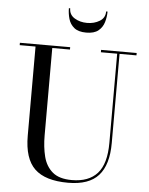

<svg xmlns="http://www.w3.org/2000/svg" viewBox="-63 -1020 842 1086"><g transform="rotate(5 358.0 -477.0)"><path d="M291 -969Q291 -932.5 321.8 -913.8Q352.5 -895 393 -895Q433.5 -895 464.2 -913.8Q495 -932.5 495 -969H503Q503 -938.5 494.2 -908.8Q485.5 -879 461.8 -859.5Q438 -840 393 -840Q348 -840 324.2 -859.5Q300.5 -879 292 -908.8Q283.5 -938.5 283.5 -969ZM24.5 -750H310V-736.5H209.5V-240Q209.5 -174 223.2 -120Q237 -66 274.8 -34Q312.5 -2 384.5 -2Q480 -2 529 -56.5Q578 -111 578 -230V-736.5H485.5V-750H687.5V-736.5H591.5V-230Q591.5 -106.5 537.2 -45.8Q483 15 364.5 15Q234.5 15 174.5 -42.8Q114.5 -100.5 114.5 -230V-736.5H24.5Z"/></g></svg>

Font: Bodoni* 16
Style: Regular
Weight: 400
Version: Version 2.2